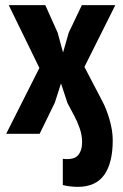

<svg xmlns="http://www.w3.org/2000/svg" viewBox="-20 -520 478 746"><path d="M377 -128Q394 -96 406 -54Q418 -12 418 25Q418 113 385 159.5Q352 206 282 206Q253 206 224 199V97Q267 102 283 83.5Q299 65 299 32Q299 5 289.5 -22Q280 -49 269 -69L242 -120L217 -196L193 -121L134 0H4L133 -256L14 -500H156L204 -393L225 -316L247 -393L298 -500H428L308 -260Z"/></svg>

Font: PT Sans Narrow
Style: Bold
Weight: 700
Width: 3
Designer: A.Korolkova, O.Umpeleva, V.Yefimov
Foundry: ParaType Ltd
Version: Version 2.003W OFL